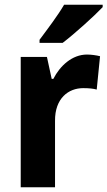

<svg xmlns="http://www.w3.org/2000/svg" viewBox="-20 -786 451 806"><path d="M411 -756V-766H249C223 -721 178 -662 146 -619V-606H243C293 -644 376 -719 411 -756ZM345 -557C283 -557 232 -510 204 -455H197L177 -547H67V0H211V-278C210 -374 268 -416 329 -416C354 -416 372 -414 386 -410L400 -550C384 -554 363 -557 345 -557Z"/></svg>

Font: Noto Sans Lao Looped SemiCondensed
Style: Bold
Weight: 700
Width: 4
Designer: Mark Frömberg, Ben Mitchell
Foundry: The Fontpad Ltd
Version: Version 1.002